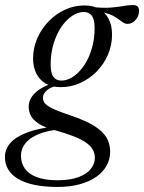

<svg xmlns="http://www.w3.org/2000/svg" viewBox="-78 -486 571 760"><path d="M427.5 -391.5Q418 -391.5 410.5 -396.2Q403 -401 393.8 -408Q384.5 -415 371.8 -422.2Q359 -429.5 339.5 -434.5Q320 -439.5 291.5 -440L281.5 -459Q328 -453.5 358.2 -455.8Q388.5 -458 409.5 -462Q430.5 -466 449 -466Q461 -466 466.8 -460.2Q472.5 -454.5 472.5 -443.5Q472.5 -432 468.5 -422.8Q464.5 -413.5 458.2 -406.5Q452 -399.5 444 -395.5Q436 -391.5 427.5 -391.5ZM165 -167Q183.5 -167 202.2 -177Q221 -187 238 -205.5Q255 -224 268 -249.5Q281 -275 288.8 -306.8Q296.5 -338.5 296.5 -375Q296.5 -409 285.5 -423.8Q274.5 -438.5 254 -438.5Q235.5 -438.5 216.8 -428.5Q198 -418.5 181 -400Q164 -381.5 151 -355.8Q138 -330 130.2 -298.5Q122.5 -267 122.5 -230.5Q122.5 -196.5 133.5 -181.8Q144.5 -167 165 -167ZM256.5 -464.5Q291.5 -464.5 315.8 -450Q340 -435.5 352.8 -409.8Q365.5 -384 365.5 -349Q365.5 -307 349.2 -269.2Q333 -231.5 304.5 -202.8Q276 -174 239.5 -157.5Q203 -141 162.5 -141Q127.5 -141 103.2 -155Q79 -169 66 -194.5Q53 -220 53 -254.5Q53 -296 69.2 -333.8Q85.5 -371.5 114 -401Q142.5 -430.5 179 -447.5Q215.5 -464.5 256.5 -464.5ZM150 254Q98.5 254 59.5 246Q20.5 238 -5.8 222.5Q-32 207 -45.2 185.2Q-58.5 163.5 -58.5 136.5Q-58.5 104.5 -37 80Q-15.5 55.5 29.2 38.5Q74 21.5 144 14H185.5V25Q142 26 108.5 34.2Q75 42.5 51.8 56.5Q28.5 70.5 16.8 89.2Q5 108 5 130.5Q5 160 20.8 181.8Q36.5 203.5 68.5 215.5Q100.5 227.5 149.5 227.5Q200.5 227.5 233.2 215Q266 202.5 281.8 182.2Q297.5 162 297.5 139.5Q297.5 120 288.2 104.5Q279 89 259.2 76.2Q239.5 63.5 209.5 52Q179.5 40.5 138 29Q96 17.5 74 2.8Q52 -12 43.8 -28.8Q35.5 -45.5 35.5 -63.5Q35.5 -84.5 47.5 -102.5Q59.5 -120.5 82.5 -134.8Q105.5 -149 138 -158.5L155.5 -148Q123.5 -142.5 107.8 -128.8Q92 -115 92 -98.5Q92 -90 95.8 -82.8Q99.5 -75.5 110.5 -67.5Q121.5 -59.5 143 -50.5Q164.5 -41.5 200 -29.5Q261 -9 295.5 12.8Q330 34.5 344 59.2Q358 84 358 114.5Q358 144 344 169.5Q330 195 303 214Q276 233 237.2 243.5Q198.5 254 150 254Z"/></svg>

Font: Newsreader 36pt
Style: Italic
Weight: 400
Italic angle: -17°
Designer: Hugues Gentile
Foundry: Production Type
Version: Version 1.003